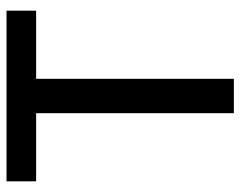

<svg xmlns="http://www.w3.org/2000/svg" viewBox="-96 -658 754 603"><g transform="rotate(-90 281.5 -357.0)"><path d="M335 0H227V-621H13V-714H549V-621H335Z"/></g></svg>

Font: Noto Sans Thai Medium
Style: Regular
Weight: 500
Designer: Monotype Design Team
Foundry: Monotype Imaging Inc.
Version: Version 2.001